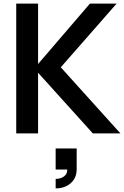

<svg xmlns="http://www.w3.org/2000/svg" viewBox="-20 -740 688 1065"><path d="M288.7 252.5Q300.1 252.5 314.8 248.5Q329.4 244.5 341.3 232.8Q353.2 221.2 353 200.2H288.7V83.5H405.3V200.2Q405.3 231.2 390.2 255.1Q375.1 278.9 348.6 292Q322.2 305 288.7 305ZM169.9 -360.2 495 0H648L317.2 -366.8L626.8 -720H478.8ZM70 0H191.2V-720H70Z"/></svg>

Font: Vela Sans GX ExtLt
Style: Regular
Weight: 200
Designer: Principal design: Mikhail Sharanda - project Manrope.
Design modification: Ravid Balaliev
Foundry: Mikhail Sharanda
Version: Version 1.001